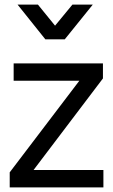

<svg xmlns="http://www.w3.org/2000/svg" viewBox="-20 -810 489 830"><path d="M22 0H427V-75H125L425 -471V-536H39V-461H323L22 -65ZM56 -790 176 -640H260L381 -790H293L218 -699L144 -790Z"/></svg>

Font: Mluvka
Style: Regular
Weight: 400
Designer: Modified by Jiří Krblich, Original typeface by Gumpita Rahayu
Foundry: Gumpita Rahayu & Jiří Krblich
Version: Version 2.000;Glyphs 3.1.1 (3134)